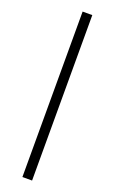

<svg xmlns="http://www.w3.org/2000/svg" viewBox="-163 -749 547 919"><g transform="rotate(20 110.5 -289.5)"><path d="M136.2 131.8H86.9V-710.9H136.2Z"/></g></svg>

Font: Roboto-Light
Style: Regular
Weight: 300
Designer: Google
Version: Version 2.137; 2017